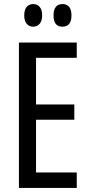

<svg xmlns="http://www.w3.org/2000/svg" viewBox="-20 -923 442 943"><path d="M73 0V-714H357V-639H157V-410H345V-335H157V-76H357V0ZM143 -792Q123 -792 111 -806.5Q99 -821 99 -847Q99 -875 111 -889Q123 -903 143 -903Q163 -903 175 -889Q187 -875 187 -847Q187 -821 175 -806.5Q163 -792 143 -792ZM286 -792Q243 -792 243 -847Q243 -903 287 -903Q331 -903 331 -847Q331 -792 286 -792Z"/></svg>

Font: Noto Sans ExtraCondensed
Style: Regular
Weight: 400
Width: 2
Designer: Monotype Design Team
Foundry: Monotype Imaging Inc.
Version: Version 2.013; ttfautohint (v1.8.4.7-5d5b)